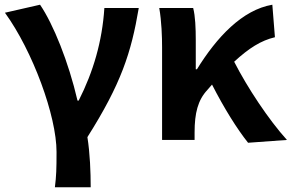

<svg xmlns="http://www.w3.org/2000/svg" viewBox="-20 -594 1238 815"><path d="M213 201H365C365 137 362 57 351 -12C494 -238 537 -370 569 -560H423C414 -419 376 -289 314 -167H309C271 -331 206 -492 150 -574L1 -540C119 -377 220 -102 220 51C220 124 219 153 213 201Z M668 0H806V-32C806 -114 820 -169 860 -212C867 -220 874 -228 880 -235C931 -135 986 -47 1033 12L1198 0C1121 -85 1030 -222 974 -332C1037 -390 1088 -422 1147 -436L1136 -574C1008 -552 900 -436 816 -300H811V-423C811 -475 809 -525 800 -560H656C666 -503 668 -437 668 -393Z"/></svg>

Font: Noto Sans HK
Style: Bold
Weight: 700
Designer: Ryoko NISHIZUKA 西塚涼子 (kana, bopomofo & ideographs); Paul D. Hunt (Latin, Greek & Cyrillic); Sandoll Communications 산돌커뮤니
Foundry: Adobe
Version: Version 2.002;hotconv 1.0.116;makeotfexe 2.5.65601